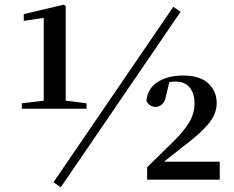

<svg xmlns="http://www.w3.org/2000/svg" viewBox="-20 -771 1006 824"><path d="M73.7 -304.4V-327.6L173.4 -339.6H259L351.5 -327.6V-304.4ZM167.7 -304.4V-694.2L82 -681.5V-710.4L253.8 -751L262 -745V-304.4ZM611.5 0V-53.3L720.8 -160.2Q768.4 -206.9 791.6 -245.1Q814.8 -283.4 814.8 -327.2Q814.8 -370.4 793.8 -395.6Q772.7 -420.9 734.6 -420.9Q722 -420.9 709.7 -419.2Q697.4 -417.5 684 -411.2L708.9 -426.9L693.3 -363.6Q688 -333.5 675 -322.9Q662.1 -312.2 648.1 -312.2Q622.4 -312.2 608.2 -338Q613.8 -393 657.9 -419.9Q702 -446.9 765.2 -446.9Q838.9 -446.9 874.5 -412.7Q910 -378.5 910 -329Q910 -281.5 873.6 -238.3Q837.3 -195.2 762.2 -139.2L656.3 -55.2L675.8 -90.7L676.1 -77.3H923.1V0ZM240.9 32.6 209.6 11.2 723.7 -741.7 755 -720.3Z"/></svg>

Font: Noto Serif JP
Style: Regular
Weight: 200
Designer: Ryoko NISHIZUKA 西塚涼子 (kana & ideographs); Frank Grießhammer (Latin, Greek & Cyrillic); Wenlong ZHANG 张文龙 (bopomofo); San
Foundry: Adobe
Version: Version 2.001;hotconv 1.1.0;makeotfexe 2.6.0